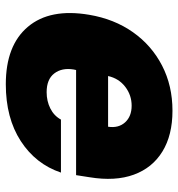

<svg xmlns="http://www.w3.org/2000/svg" viewBox="3 -598 602 648"><g transform="rotate(-90 304.0 -274.0)"><path d="M343.7 -555.4Q474.8 -555.4 537.6 -480.8Q600.5 -406.3 578.1 -274.1Q563.9 -189.6 519.4 -126.4Q474.8 -63.2 406.8 -28.1Q338.8 7.1 254.3 7.1Q171.9 7.1 116.7 -26.8Q61.4 -60.7 38.5 -123.4Q15.6 -186.1 29.8 -272.7L36.9 -318.2H391.7L393.5 -326.7Q399.9 -366.1 380.1 -391.9Q360.4 -417.6 316.8 -417.6Q286.9 -417.6 262.1 -405.2Q237.2 -392.8 224.4 -369.3H45.5Q74.2 -454.5 152 -505Q229.8 -555.4 343.7 -555.4ZM371.4 -210.2H200.3Q195 -175.1 215 -152.9Q235.1 -130.7 271.3 -130.7Q306.8 -130.7 335 -152.3Q363.3 -174 371.4 -210.2Z"/></g></svg>

Font: Inter UI Black
Style: Italic
Weight: 900
Italic angle: -9.39999°
Designer: Rasmus Andersson
Foundry: rsms
Version: 3.2;8d6f07862